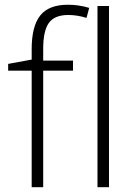

<svg xmlns="http://www.w3.org/2000/svg" viewBox="-20 -785 566 805"><path d="M286.1 -488.8H161.1V0H112.8V-488.8H14.2V-517.1L112.8 -535.2V-576.2Q112.3 -673.8 148.4 -719.7Q184.6 -765.6 266.1 -765.1Q310.1 -765.1 354 -752L342.8 -710Q303.7 -722.2 265.1 -722.2Q208 -721.7 184.6 -688.5Q161.1 -655.3 161.1 -580.1V-530.8H286.1ZM437 0H388.7V-759.8H437Z"/></svg>

Font: OpenSans-Light
Style: Regular
Weight: 300
Foundry: Ascender Corporation
Version: Version 1.10